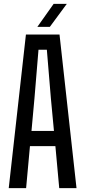

<svg xmlns="http://www.w3.org/2000/svg" viewBox="-20 -980 444 1000"><path d="M25.5 0 115 -800H290L378.5 0H288.5L268.5 -219H136L116 0ZM144 -298H261L245 -468L224 -721H180.5L159.5 -468ZM174.5 -840 259.5 -960H328L239.5 -840Z"/></svg>

Font: Big Shoulders Text Thin Medium
Style: Regular
Weight: 500
Version: Version 2.002